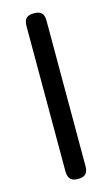

<svg xmlns="http://www.w3.org/2000/svg" viewBox="-115 -626 477 819"><g transform="rotate(-15 123.5 -216.5)"><path d="M123.2 149.8Q105.2 149.8 96 143.6Q86.8 137.5 83.1 127.4Q79.5 117.2 79.5 105V-537.8Q79.5 -550 83.1 -560.1Q86.8 -570.2 96.4 -575.9Q106 -581.5 124.2 -581.5Q142.5 -581.5 152 -575.4Q161.5 -569.2 164.8 -559.5Q168 -549.8 168 -536.8V106Q168 118.2 164.4 128Q160.8 137.8 151.5 143.8Q142.2 149.8 123.2 149.8Z"/></g></svg>

Font: Fredoka Light
Style: Regular
Weight: 300
Designer: Ben Nathan
Foundry: Milena B. Brandão, Ben Nathan
Version: Version 2.001